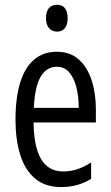

<svg xmlns="http://www.w3.org/2000/svg" viewBox="-20 -757 454 787"><path d="M212.9 -544.9Q267.6 -544.9 303 -513.2Q338.4 -481.4 355.7 -427.7Q373 -374 373 -308.1V-254.9H117.7Q118.7 -154.8 148.7 -104.5Q178.7 -54.2 239.3 -54.2Q268.1 -54.2 295.9 -63Q323.7 -71.8 353.5 -91.3V-23.9Q325.7 -6.8 295.4 1.5Q265.1 9.8 231 9.8Q164.1 9.8 122.6 -26.1Q81.1 -62 62.3 -124.3Q43.5 -186.5 43.5 -265.1Q43.5 -355 62.5 -417.5Q81.5 -480 119.4 -512.5Q157.2 -544.9 212.9 -544.9ZM212.9 -483.4Q170.4 -483.4 146.5 -442.1Q122.6 -400.9 118.7 -314.9H302.7Q302.7 -360.4 293.2 -398.7Q283.7 -437 263.9 -460.2Q244.1 -483.4 212.9 -483.4ZM213.9 -737.3Q236.3 -737.3 246.8 -722.7Q257.3 -708 257.3 -682.1Q257.3 -656.7 246.3 -642.1Q235.4 -627.4 213.9 -627.4Q192.9 -627.4 180.7 -642.1Q168.5 -656.7 168.5 -682.1Q168.5 -709 179.9 -723.1Q191.4 -737.3 213.9 -737.3Z"/></svg>

Font: Open Sans Condensed
Style: Regular
Weight: 400
Width: 3
Designer: Monotype Design Team
Foundry: Monotype Imaging Inc.
Version: Version 3.000